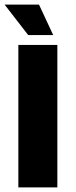

<svg xmlns="http://www.w3.org/2000/svg" viewBox="-41 -817 333 837"><path d="M209 0H39V-621H209ZM82 -664 -21 -797H129L191 -664Z"/></svg>

Font: Passion One
Style: Regular
Weight: 400
Designer: Alejandro Lo Celso
Foundry: Fontstage
Version: Version 1.002